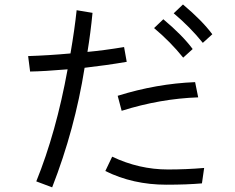

<svg xmlns="http://www.w3.org/2000/svg" viewBox="-20 -804 1040 850"><path d="M104.5 -555.7Q195.3 -558.6 292 -567.4Q310.5 -674.8 319.3 -758.8Q342.8 -754.9 389.6 -747.1Q380.9 -657.2 367.2 -574.2Q441.4 -581.1 529.3 -595.7Q533.2 -574.2 541 -530.3Q449.2 -514.6 354.5 -503.9Q311.5 -232.4 210.9 25.4Q187.5 16.6 140.6 -1Q228.5 -217.8 279.3 -497.1Q175.8 -488.3 113.3 -487.3Q110.4 -509.8 104.5 -555.7ZM501 -379.9Q672.9 -433.6 843.8 -440.4Q848.6 -418 857.4 -373Q689.5 -367.2 518.6 -313.5Q512.7 -335.9 501 -379.9ZM446.3 -46.9Q454.1 -62.5 476.6 -110.4Q595.7 -53.7 723.6 -53.7Q804.7 -53.7 883.8 -60.5Q880.9 -38.1 874 7.8Q807.6 13.7 716.8 13.7Q568.4 13.7 446.3 -46.9ZM749 -745.1Q759.8 -754.9 790 -784.2Q875 -712.9 919.9 -652.3Q906.2 -639.6 877.9 -614.3Q821.3 -684.6 749 -745.1ZM662.1 -679.7Q672.9 -689.5 703.1 -718.8Q788.1 -647.5 833 -586.9Q819.3 -574.2 791 -548.8Q734.4 -619.1 662.1 -679.7Z"/></svg>

Font: Gothic A1
Style: Regular
Weight: 400
Designer: HanYang I&C Co.,Ltd.
Version: Version 2.50